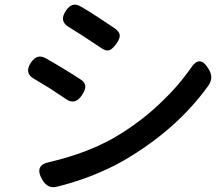

<svg xmlns="http://www.w3.org/2000/svg" viewBox="-20 -775 947 819"><path d="M160 -9Q124 -71 192 -84Q342 -119 457 -182Q580 -252 676 -347Q738 -406 791 -480Q812 -514 831.5 -513.5Q851 -513 871.5 -478Q892 -443 869 -410Q735 -223 509 -91Q447 -55 365 -23Q288 6 220 22Q182 30 160 -9ZM262 -352Q242 -366 196 -396Q165 -415 125 -439Q82 -463 112 -508Q138 -547 174 -527Q242 -489 324 -436Q344 -423 344 -406Q345 -393 330 -370Q301 -325 262 -352ZM412 -570Q332 -624 273 -660Q231 -685 261 -729Q287 -769 323 -748Q357 -729 402 -699Q440 -674 471 -653Q490 -639 491 -624Q491 -609 476 -588Q460 -566 447 -561Q432 -556 412 -570Z"/></svg>

Font: GenSenRounded TW M
Style: Regular
Weight: 500
Version: Version 1.501;PS 1;hotconv 16.6.51;makeotf.lib2.5.65220